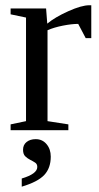

<svg xmlns="http://www.w3.org/2000/svg" viewBox="-20 -491 373 724"><path d="M324.2 -471.2V-347.2H303.2L274.9 -400.9Q250.5 -400.9 217 -394.3Q183.6 -387.7 159.2 -377V-34.2L237.8 -22V0H20V-22L78.1 -34.2V-424.8L20 -437V-459H153.8L158.2 -401.9Q187.5 -426.3 237.5 -448.7Q287.6 -471.2 316.9 -471.2ZM171.4 99.6Q171.4 142.6 147 168.7Q122.6 194.8 62 212.9V182.1Q120.6 164.6 120.6 138.7Q120.6 127.4 112.3 122.1Q104 116.7 93.8 111.6Q83.5 106.4 75.2 98.4Q66.9 90.3 66.9 73.7Q66.9 55.2 80.3 44.4Q93.8 33.7 114.7 33.7Q139.6 33.7 155.5 52.5Q171.4 71.3 171.4 99.6Z"/></svg>

Font: Times New Roman
Style: Regular
Weight: 400
Designer: Steve Matteson
Foundry: Ascender Corporation
Version: Version 2.00.3